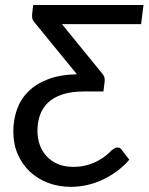

<svg xmlns="http://www.w3.org/2000/svg" viewBox="-20 -736 591 764"><path d="M551 -716 541.5 -640H226.5L387 -443Q393.5 -435.5 395.5 -427.5Q397.5 -419.5 396.5 -412L391.5 -372H315Q263 -372 227.5 -360Q192 -348 170.2 -326.8Q148.5 -305.5 138.8 -277Q129 -248.5 129 -215.5Q129 -186.5 138 -160.5Q147 -134.5 165 -114.8Q183 -95 209.8 -83.5Q236.5 -72 272 -72Q301 -72 325.5 -78.8Q350 -85.5 369 -95.8Q388 -106 402 -117.5Q416 -129 424.5 -138Q433.5 -145 438 -147Q442.5 -149 448 -149Q451 -149 455 -148Q459 -147 463 -141.5L494.5 -100.5Q473 -75.5 446.5 -55.8Q420 -36 390.2 -21.8Q360.5 -7.5 327.8 0Q295 7.5 261.5 7.5Q213.5 7.5 171.8 -8.2Q130 -24 99.2 -52.8Q68.5 -81.5 50.8 -122Q33 -162.5 33 -212Q33 -258.5 47.2 -299.5Q61.5 -340.5 92 -371.2Q122.5 -402 170.5 -420.5Q218.5 -439 286 -440.5L118 -646Q109.5 -655 108.2 -664.2Q107 -673.5 108 -681.5L112 -716Z"/></svg>

Font: Lato
Style: Italic
Weight: 400
Italic angle: -7°
Designer: Lukasz Dziedzic
Foundry: tyPoland Lukasz Dziedzic
Version: Version 2.007; 2014-02-27